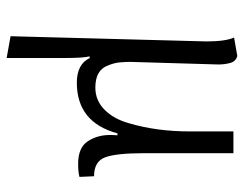

<svg xmlns="http://www.w3.org/2000/svg" viewBox="-100 -422 750 591"><g transform="rotate(90 275.5 -127.0)"><path d="M108 -387Q108 -446 96 -472L153 -482Q170 -477 174.5 -459.5Q179 -442 179 -424Q179 -411 175 -288.5Q171 -166 171 -152Q171 -138 172.5 -120.5Q174 -103 182 -84Q196 -45 250 -45Q290 -45 318.5 -73.5Q347 -102 360 -149Q385 -234 385 -335V-470H452V-197Q452 -108 465 -74.5Q478 -41 523 -41L525 4Q509 8 485 8Q435 8 415.5 -21.5Q396 -51 396 -90Q396 -101 397 -113H391Q357 12 235 12Q178 12 159 -28L154 -27Q159 -7 159 47V228L92 216Z"/></g></svg>

Font: Ruluko
Style: Regular
Weight: 400
Designer: Ana Sanfelippo, Angelica Diaz, Meme Hernandez
Foundry: Ana Sanfelippo, Angelica Diaz y Meme Hernandez
Version: Version 1.001